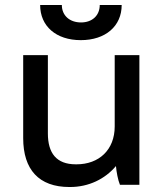

<svg xmlns="http://www.w3.org/2000/svg" viewBox="-20 -741 661 770"><path d="M141 -721C141 -636 205 -580 304 -580C403 -580 468 -636 468 -721H380C380 -679 350 -651 305 -651C259 -651 228 -679 228 -721ZM258 9H261C336 9 401 -23 445 -75C447 -52 453 -19 461 0H539V-520H440V-234C440 -140 377 -82 287 -82H284C206 -82 172 -127 172 -206V-520H73V-187C73 -61 136 9 258 9Z"/></svg>

Font: Fixel Display Medium
Style: Regular
Weight: 500
Designer: AlfaBravo + MacPaw
Foundry: Kyrylo Tkachov, Marchela Mozhyna, Serhii Makarenko, Maria Weinstein, Zakhar Kryvoshyya
Version: Version 1.211